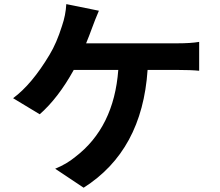

<svg xmlns="http://www.w3.org/2000/svg" viewBox="-20 -834 1040 909"><path d="M387.7 -628.9H819.3Q883.8 -628.9 922.9 -635.7V-499Q885.7 -502.9 819.3 -502.9H678.7Q653.3 -121.1 376 54.7L241.2 -35.2Q295.9 -57.6 335.9 -90.8Q519.5 -230.5 540 -502.9H329.1Q255.9 -370.1 168 -293L42 -369.1Q130.9 -434.6 214.8 -575.2Q248 -629.9 273.4 -710.9Q291 -761.7 293.9 -814.5L448.2 -783.2Q428.7 -737.3 416 -702.1Q403.3 -667 387.7 -628.9Z"/></svg>

Font: Nasu
Style: Bold
Weight: 700
Designer: Ryoko NISHIZUKA (kana &amp; ideographs); Paul D. Hunt (Latin, Greek &amp; Cyrillic); Wenlong ZHANG (bopomofo); Sandoll C
Version: Version 2014.1215